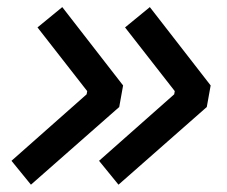

<svg xmlns="http://www.w3.org/2000/svg" viewBox="-20 -522 626 530"><path d="M65.4 -12.2 11.7 -78.1 219.2 -261.7 220.7 -270.5 83.5 -446.3 151.9 -502.4 319.8 -286.1 309.1 -226.6ZM307.1 -12.2 253.4 -78.1 460.9 -261.7 462.4 -270.5 325.2 -446.3 393.6 -502.4 561.5 -286.1 550.8 -226.6Z"/></svg>

Font: Cascadia Code PL
Style: Italic
Weight: 400
Italic angle: -10°
Monospace: yes
Designer: Aaron Bell
Foundry: Saja Typeworks
Version: Version 2404.023